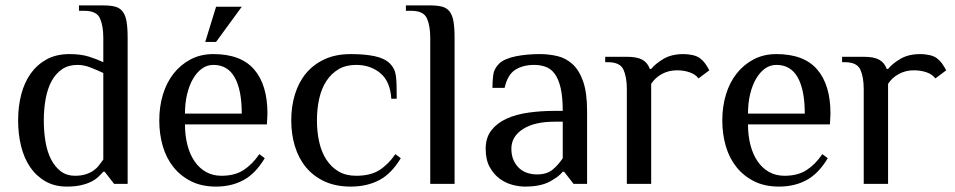

<svg xmlns="http://www.w3.org/2000/svg" viewBox="-20 -680 3531 710"><path d="M362 -410Q339 -421 314.5 -430.5Q290 -440 267 -440Q233 -440 209.5 -424Q186 -408 171 -380.5Q156 -353 149 -315.5Q142 -278 142 -235Q142 -192 148.5 -154.5Q155 -117 169.5 -89.5Q184 -62 205.5 -46Q227 -30 257 -30Q279 -30 295.5 -35Q312 -40 324.5 -48.5Q337 -57 345.5 -68Q354 -79 362 -90ZM452 0H402L367 -45H362Q354 -36 343.5 -26Q333 -16 317 -8Q301 0 279 5Q257 10 227 10Q182 10 148 -9.5Q114 -29 91.5 -62Q69 -95 58 -139.5Q47 -184 47 -235Q47 -286 58.5 -330.5Q70 -375 93.5 -408Q117 -441 152.5 -460.5Q188 -480 237 -480Q279 -480 309 -470.5Q339 -461 362 -450V-540Q362 -585 349.5 -612.5Q337 -640 292 -640H272V-660H362Q388 -660 405.5 -655.5Q423 -651 433.5 -637.5Q444 -624 448 -600.5Q452 -577 452 -540Z M967 -220H664Q664 -179 673 -144Q682 -109 699.5 -83.5Q717 -58 742 -44Q767 -30 799 -30Q848 -30 880.5 -51Q913 -72 939 -110L959 -95Q925 -38 880.5 -14Q836 10 779 10Q726 10 687 -9.5Q648 -29 621.5 -62Q595 -95 582 -139.5Q569 -184 569 -235Q569 -286 582.5 -330.5Q596 -375 622 -408Q648 -441 685 -460.5Q722 -480 769 -480Q871 -480 920 -423Q969 -366 969 -260ZM874 -260Q874 -347 848 -393.5Q822 -440 769 -440Q746 -440 727 -426.5Q708 -413 694 -389Q680 -365 672 -332Q664 -299 664 -260ZM779 -525H739L779 -655H874Z M1277 -480Q1330 -480 1366.5 -472Q1403 -464 1422 -445Q1431 -436 1436.5 -425Q1442 -414 1444 -399Q1446 -384 1446.5 -363.5Q1447 -343 1447 -315H1427Q1423 -379 1386.5 -409.5Q1350 -440 1297 -440Q1259 -440 1232 -424Q1205 -408 1187 -380.5Q1169 -353 1160.5 -315.5Q1152 -278 1152 -235Q1152 -192 1160.5 -154.5Q1169 -117 1187 -89.5Q1205 -62 1232 -46Q1259 -30 1297 -30Q1350 -30 1383 -51Q1416 -72 1442 -110L1462 -95Q1428 -38 1382.5 -14Q1337 10 1277 10Q1221 10 1179.5 -9.5Q1138 -29 1111 -62Q1084 -95 1070.5 -139.5Q1057 -184 1057 -235Q1057 -286 1070.5 -330.5Q1084 -375 1111 -408Q1138 -441 1179.5 -460.5Q1221 -480 1277 -480Z M1661 0H1571V-540Q1571 -585 1558.5 -612.5Q1546 -640 1501 -640H1481V-660H1571Q1597 -660 1614.5 -655.5Q1632 -651 1642.5 -637.5Q1653 -624 1657 -600.5Q1661 -577 1661 -540Z M2061 -230H2031Q1956 -230 1913.5 -202.5Q1871 -175 1871 -130Q1871 -106 1879 -88Q1887 -70 1900 -58Q1913 -46 1930 -40.5Q1947 -35 1966 -35Q2003 -35 2024.5 -53.5Q2046 -72 2061 -95ZM2101 0 2066 -45H2061Q2046 -26 2012 -8Q1978 10 1921 10Q1900 10 1875 3.5Q1850 -3 1828 -19Q1806 -35 1791 -62Q1776 -89 1776 -130Q1776 -171 1797 -198Q1818 -225 1853 -241Q1888 -257 1934 -263.5Q1980 -270 2031 -270H2061Q2061 -322 2053 -355.5Q2045 -389 2031 -407.5Q2017 -426 1997.5 -433Q1978 -440 1956 -440Q1914 -440 1885.5 -422Q1857 -404 1846 -355H1801Q1801 -381 1804 -403.5Q1807 -426 1826 -445Q1835 -454 1851.5 -461Q1868 -468 1888 -472Q1908 -476 1930.5 -478Q1953 -480 1976 -480Q2010 -480 2041.5 -472.5Q2073 -465 2097.5 -442.5Q2122 -420 2136.5 -378.5Q2151 -337 2151 -270V0Z M2298 -350Q2298 -395 2285.5 -422.5Q2273 -450 2228 -450H2218V-470H2298Q2336 -470 2355.5 -459Q2375 -448 2383 -425H2388Q2403 -444 2433 -462Q2463 -480 2508 -480Q2523 -480 2540 -476.5Q2557 -473 2568 -465Q2579 -457 2587 -446Q2595 -435 2603 -420L2563 -390Q2552 -405 2530.5 -412.5Q2509 -420 2483 -420Q2453 -420 2428 -406.5Q2403 -393 2388 -370V0H2298Z M3049 -220H2746Q2746 -179 2755 -144Q2764 -109 2781.5 -83.5Q2799 -58 2824 -44Q2849 -30 2881 -30Q2930 -30 2962.5 -51Q2995 -72 3021 -110L3041 -95Q3007 -38 2962.5 -14Q2918 10 2861 10Q2808 10 2769 -9.5Q2730 -29 2703.5 -62Q2677 -95 2664 -139.5Q2651 -184 2651 -235Q2651 -286 2664.5 -330.5Q2678 -375 2704 -408Q2730 -441 2767 -460.5Q2804 -480 2851 -480Q2953 -480 3002 -423Q3051 -366 3051 -260ZM2956 -260Q2956 -347 2930 -393.5Q2904 -440 2851 -440Q2828 -440 2809 -426.5Q2790 -413 2776 -389Q2762 -365 2754 -332Q2746 -299 2746 -260Z M3174 -350Q3174 -395 3161.5 -422.5Q3149 -450 3104 -450H3094V-470H3174Q3212 -470 3231.5 -459Q3251 -448 3259 -425H3264Q3279 -444 3309 -462Q3339 -480 3384 -480Q3399 -480 3416 -476.5Q3433 -473 3444 -465Q3455 -457 3463 -446Q3471 -435 3479 -420L3439 -390Q3428 -405 3406.5 -412.5Q3385 -420 3359 -420Q3329 -420 3304 -406.5Q3279 -393 3264 -370V0H3174Z"/></svg>

Font: Philosopher
Style: Regular
Weight: 400
Designer: Jovanny Lemonad
Foundry: Jovanny Lemonad
Version: Version 1.000